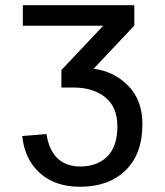

<svg xmlns="http://www.w3.org/2000/svg" viewBox="-20 -695 626 730"><path d="M284.7 15.1Q189.9 15.1 131.8 -36.9Q73.7 -88.9 64.5 -177.7L156.7 -185.5Q166 -124.5 198.5 -93.3Q231 -62 284.7 -62Q349.6 -62 387.9 -100.1Q426.3 -138.2 426.3 -215.3Q426.3 -288.1 380.1 -325.2Q334 -362.3 258.8 -362.3H213.4V-428.7L372.6 -597.2H66.9V-675.3H490.7V-597.7L335.9 -433.6Q413.6 -423.8 467.5 -368.9Q521.5 -314 521.5 -223.1Q521.5 -109.4 457.3 -47.1Q393.1 15.1 284.7 15.1Z"/></svg>

Font: Cadman
Style: Regular
Weight: 400
Designer: Paul James MIller
Foundry: High-Logic / Made with FontCreator
Version: Version 2.114;March 28, 2021;FontCreator 13.0.0.2683 64-bit